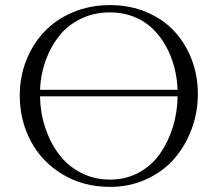

<svg xmlns="http://www.w3.org/2000/svg" viewBox="-20 -731 857 759"><path d="M58.1 -354Q58.1 -427.2 84 -492.7Q109.9 -558.1 156 -606.4Q202.1 -654.8 269.3 -682.9Q336.4 -710.9 415 -710.9Q493.2 -710.9 559.1 -683.1Q625 -655.3 669.2 -607.4Q713.4 -559.6 737.8 -495.6Q762.2 -431.6 762.2 -359.9Q762.2 -286.6 737.3 -220Q712.4 -153.3 668.2 -102.8Q624 -52.2 558.1 -22.2Q492.2 7.8 415 7.8Q309.1 7.8 226.8 -42Q144.5 -91.8 101.3 -173.8Q58.1 -255.9 58.1 -354ZM138.2 -350.1Q139.2 -286.1 158.4 -227.5Q177.7 -168.9 211.9 -122.6Q246.1 -76.2 298.8 -48.6Q351.6 -21 415 -21Q477.5 -21 528.8 -48.8Q580.1 -76.7 612.5 -123.3Q645 -169.9 663.1 -228Q681.2 -286.1 682.1 -350.1ZM138.2 -376H682.1Q680.2 -423.3 668.5 -467.5Q656.7 -511.7 634.5 -551Q612.3 -590.3 581.5 -619.4Q550.8 -648.4 508.1 -665.3Q465.3 -682.1 415 -682.1Q352.1 -682.1 300 -657Q248 -631.8 214.1 -589.1Q180.2 -546.4 160.4 -491.7Q140.6 -437 138.2 -376Z"/></svg>

Font: Dihjauti S
Style: Regular
Weight: 400
Designer: T. Christopher White
Version: Version 3.0.0